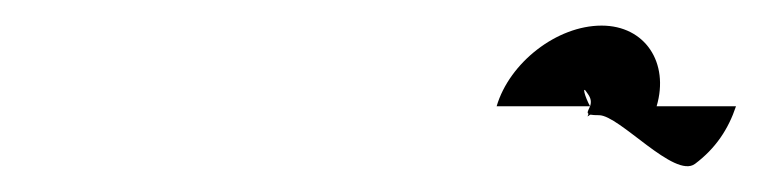

<svg xmlns="http://www.w3.org/2000/svg" viewBox="-20 -834 595 150"><path d="M368 -751H441C439 -746 436 -744 448 -744C464 -744 507 -694 523 -706C539 -718 549 -733 555 -751H493C503 -785 484 -814 450 -814C415 -814 378 -785 368 -751ZM439 -761C442 -757 442 -754 441 -751C437 -758 434 -769 439 -761ZM442 -751 439 -743C444 -747 448 -744 450 -751C450 -751 442 -751 439 -751Z"/></svg>

Font: bitstorm
Style: maxextobl
Weight: 400
Version: Version 0.2